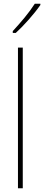

<svg xmlns="http://www.w3.org/2000/svg" viewBox="-20 -1017 238 1037"><path d="M198 -990V-997H168C136 -947 94 -898 49 -849V-839H65C108 -878 165 -942 198 -990ZM103 0V-760H77V0Z"/></svg>

Font: Noto Sans Kannada Condensed Thin
Style: Regular
Weight: 100
Width: 3
Designer: Jelle Bosma - Monotype Design Team
Foundry: Monotype Imaging Inc.
Version: Version 2.005